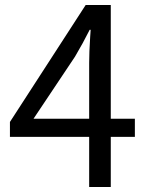

<svg xmlns="http://www.w3.org/2000/svg" viewBox="-20 -753 595 773"><path d="M115 -275H339V-500Q339 -542 343 -604Q344 -620 345 -633H341Q314 -579 282 -525ZM523 -275V-202H426V0H339V-202H20V-262L325 -733H426V-275Z"/></svg>

Font: Noto Sans CJK KR Regular (TTF)
Style: Regular
Weight: 400
Designer: Ryoko NISHIZUKA 西塚涼子 (kana & ideographs); Paul D. Hunt (Latin, Greek & Cyrillic); Wenlong ZHANG 张文龙 (bopomofo); Sandoll 
Foundry: Adobe Systems Incorporated
Version: Version 1.004;PS 1.004;hotconv 1.0.82;makeotf.lib2.5.63406